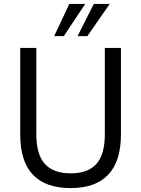

<svg xmlns="http://www.w3.org/2000/svg" viewBox="-20 -949 719 978"><path d="M340 9Q212 9 147.5 -59Q83 -127 83 -264V-705H165V-266Q165 -162 208.5 -114Q252 -66 340 -66Q428 -66 471 -114Q514 -162 514 -266V-705H596V-264Q596 -128 531.5 -59.5Q467 9 340 9ZM256 -765 333 -929H414L305 -765ZM375 -765 458 -929H539L425 -765Z"/></svg>

Font: Nunito Sans 10pt SemiCondensed
Style: Regular
Weight: 400
Width: 4
Designer: Vernon Adams
Foundry: Vernon Adams
Version: Version 3.101;gftools[0.9.27]